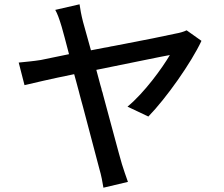

<svg xmlns="http://www.w3.org/2000/svg" viewBox="-20 -822 1040 893"><path d="M575 24C567 1 553 -38 547 -59C533 -106 498 -240 460 -379L457 -391L453 -403C453 -405 452 -407 452 -409L447 -426C441 -450 434 -474 428 -497C587 -529 740 -561 770 -566C735 -506 651 -390 573 -326L670 -280C753 -365 870 -531 917 -632L848 -681C834 -674 815 -669 798 -666C764 -658 640 -633 508 -608L496 -606C492 -605 488 -604 483 -603L465 -600C444 -596 423 -592 403 -588C389 -639 376 -686 366 -721C358 -752 353 -780 350 -802L237 -776C247 -758 255 -737 267 -697C274 -674 286 -627 301 -570C235 -557 187 -546 170 -543C132 -537 104 -535 67 -531L94 -426C128 -434 216 -455 325 -477C331 -454 338 -431 344 -407L347 -396L350 -384L358 -354C360 -348 361 -342 363 -336L366 -325C400 -197 431 -77 442 -37C451 -7 457 26 461 51L575 24Z"/></svg>

Font: Glow Sans SC Normal Medium
Style: Regular
Weight: 600
Designer: Ryoko NISHIZUKA (kana, bopomofo & ideographs); Paul D. Hunt (Latin, Greek & Cyrillic); Sandoll Communications, Soo-young
Version: Version 0.93